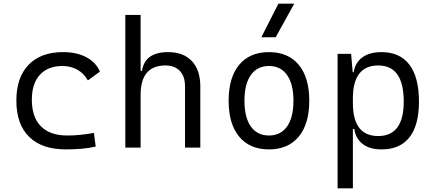

<svg xmlns="http://www.w3.org/2000/svg" viewBox="-20 -815 2384 1060"><path d="M342.8 9.8Q211.4 9.8 140.9 -59.6Q70.3 -128.9 70.3 -259.8Q70.3 -386.7 137.5 -457Q204.6 -527.3 329.1 -527.3Q403.3 -527.3 456.3 -499.3Q509.3 -471.2 531.7 -419.9L465.3 -371.1Q441.9 -411.6 405.3 -431.2Q368.7 -450.7 325.2 -450.7Q244.6 -450.7 200.2 -402.1Q155.8 -353.5 155.8 -264.6Q155.8 -168 206.1 -117.4Q256.3 -66.9 351.1 -66.9Q388.7 -66.9 425.8 -70.8Q462.9 -74.7 498.5 -81.1L508.3 -5.9Q468.3 3.4 425.8 6.6Q383.3 9.8 342.8 9.8Z M1001.5 0V-337.4Q1001.5 -393.1 973.1 -423.3Q944.8 -453.6 893.6 -453.6Q756.3 -453.6 756.3 -291.5V0H671.9V-732.4H756.3V-423.8H764.2Q779.3 -527.3 908.2 -527.3Q993.2 -527.3 1039.6 -477.5Q1085.9 -427.7 1085.9 -336.9V0Z M1464.8 9.8Q1358.9 9.8 1300.5 -60.5Q1242.2 -130.9 1242.2 -258.8Q1242.2 -387.2 1300.5 -457.3Q1358.9 -527.3 1464.8 -527.3Q1570.8 -527.3 1629.2 -457.3Q1687.5 -387.2 1687.5 -258.8Q1687.5 -130.9 1629.2 -60.5Q1570.8 9.8 1464.8 9.8ZM1464.8 -66.9Q1529.8 -66.9 1564.9 -116.9Q1600.1 -167 1600.1 -258.8Q1600.1 -350.6 1564.9 -400.6Q1529.8 -450.7 1464.8 -450.7Q1399.9 -450.7 1364.7 -400.6Q1329.6 -350.6 1329.6 -258.8Q1329.6 -167 1364.7 -116.9Q1399.9 -66.9 1464.8 -66.9ZM1422.9 -609.4 1517.1 -794.9H1604.5L1502 -609.4Z M1843.8 224.6V-517.6H1918.5L1927.2 -416.5H1932.6Q1940.9 -469.7 1980.7 -498.5Q2020.5 -527.3 2085.4 -527.3Q2187.5 -527.3 2240.2 -458Q2293 -388.7 2293 -253.9Q2293 -124 2240.7 -57.1Q2188.5 9.8 2086.4 9.8Q2020.5 9.8 1981.9 -20.3Q1943.4 -50.3 1936 -103H1928.2V224.6ZM1928.2 -246.1Q1928.2 -64 2067.9 -64Q2209 -64 2209 -253.9Q2209 -453.6 2068.4 -453.6Q1928.2 -453.6 1928.2 -271.5Z"/></svg>

Font: Cascadia Mono SemiLight
Style: Regular
Weight: 350
Monospace: yes
Designer: Aaron Bell
Foundry: Saja Typeworks
Version: Version 2404.023; ttfautohint (v1.8.4)